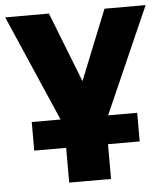

<svg xmlns="http://www.w3.org/2000/svg" viewBox="-64 -554 698 809"><g transform="rotate(-5 285.0 -149.5)"><path d="M196 209V62H61V-59H183L-12 -508H173L289 -212L408 -508H582L384 -59H507V62H373V209Z"/></g></svg>

Font: Mulish Black
Style: Regular
Weight: 900
Designer: Vernon Adams
Foundry: Vernon Adams
Version: Version 3.603; ttfautohint (v1.8.3)